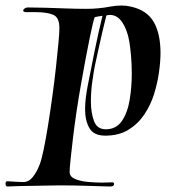

<svg xmlns="http://www.w3.org/2000/svg" viewBox="-76 -485 628 695"><path d="M-49 190Q-56 190 -56 180Q-56 171 -49 171Q-32 172 -19 173Q-6 174 8 174Q28 174 42.5 156Q57 138 67 112Q74 95 82 56.5Q90 18 98 -32Q106 -82 113.5 -136.5Q121 -191 126.5 -241Q132 -291 135.5 -329Q139 -367 139 -383Q139 -423 115.5 -432Q92 -441 55 -441H21Q8 -441 8 -446Q8 -451 13.5 -454.5Q19 -458 24 -458L87 -457Q122 -456 161.5 -454.5Q201 -453 235 -453Q248 -453 259 -453.5Q270 -454 280 -455Q302 -457 322.5 -461Q343 -465 364 -465Q382 -465 398 -461Q456 -448 480.5 -405.5Q505 -363 505 -293Q505 -263 499.5 -223.5Q494 -184 481.5 -144Q469 -104 446 -70Q423 -36 388.5 -15Q354 6 305 6Q263 6 247.5 -21.5Q232 -49 232 -89Q232 -109 234.5 -130Q237 -151 241 -172Q252 -229 266 -298Q280 -367 295 -428Q287 -427 280 -425.5Q273 -424 267 -423Q262 -412 249 -349Q236 -286 217 -179Q209 -134 201.5 -84Q194 -34 188.5 12Q183 58 179.5 91.5Q176 125 176 139Q177 155 196 163Q215 171 242 173.5Q269 176 292 176Q305 176 315.5 175.5Q326 175 330 175H331Q337 175 337 181Q337 190 323 190Q318 190 298.5 189.5Q279 189 252 188Q225 187 195.5 186.5Q166 186 142 186Q134 186 109 186.5Q84 187 53 187.5Q22 188 -6 188.5Q-34 189 -48 190ZM307 -17Q345 -17 365.5 -47.5Q386 -78 393.5 -124.5Q401 -171 401 -217Q401 -255 398 -286.5Q395 -318 392 -335Q385 -376 367 -403.5Q349 -431 322 -431Q317 -431 309 -429Q293 -365 282.5 -316Q272 -267 267 -245Q263 -224 258 -189Q253 -154 253 -118Q253 -78 264 -47.5Q275 -17 307 -17Z"/></svg>

Font: Tapestry
Style: Regular
Weight: 400
Designer: Robert E. Leuschke
Foundry: Robert E. Leuschke
Version: Version 1.010; ttfautohint (v1.8.4.7-5d5b)